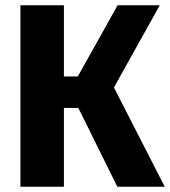

<svg xmlns="http://www.w3.org/2000/svg" viewBox="-20 -713 649 733"><path d="M279 -301H224V0H58V-693H224V-421H277L429 -693H590L415 -379L609 0H428Z"/></svg>

Font: Qzxlaeiskcpccdgjqmyffctclhy
Style: Regular
Weight: 700
Monospace: yes
Designer: Carrois Corporate & Edenspiekermann
Foundry: Carrois Corporate GbR & Edenspiekermann AG
Version: Version 2.001